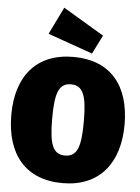

<svg xmlns="http://www.w3.org/2000/svg" viewBox="-65 -1051 820 1123"><g transform="rotate(5 345.0 -489.5)"><path d="M266 -1001 188 -841 451 -748 506 -858ZM345 -719C127 -719 12 -576 12 -350C12 -119 127 22 345 22C562 22 677 -125 677 -350C677 -581 562 -719 345 -719ZM345 -558C414 -558 438 -503 438 -350C438 -198 417 -140 345 -140C274 -140 252 -198 252 -350C252 -503 275 -558 345 -558Z"/></g></svg>

Font: Fira Sans Ultra
Style: Regular
Weight: 950
Designer: Carrois Corporate & Edenspiekermann AG
Foundry: Carrois Corporate GbR & Edenspiekermann AG
Version: Version 4.203;PS 004.203;hotconv 1.0.88;makeotf.lib2.5.64775